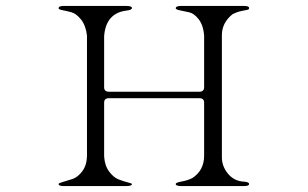

<svg xmlns="http://www.w3.org/2000/svg" viewBox="-20 -638 1040 649"><path d="M332 -109Q334 -78 349 -58Q364 -38 381 -31.5Q398 -25 412 -21.5Q426 -18 426 -16Q426 -9 406 -9H196Q178 -9 178 -16Q178 -19 192.5 -23Q207 -27 225 -33Q243 -39 258 -59Q273 -79 274 -109V-518Q270 -552 254 -572Q238 -592 221.5 -596.5Q205 -601 191.5 -603.5Q178 -606 178 -610Q178 -618 196 -618H406Q426 -618 426 -611Q426 -604 406 -602Q338 -593 332 -516V-343Q332 -328 348 -328H654Q670 -328 670 -343V-519Q667 -553 651.5 -573Q636 -593 619 -596.5Q602 -600 588 -603Q574 -606 574 -610Q574 -618 594 -618H804Q822 -618 822 -611Q822 -606 817 -605L797 -601Q782 -598 766 -590Q730 -561 730 -519V-106Q730 -76 750.5 -51Q771 -26 804 -24Q822 -23 822 -16Q822 -9 804 -9H594Q574 -9 574 -16Q574 -21 594 -24.5Q614 -28 630 -36Q670 -62 670 -112V-291Q670 -306 654 -306H348Q332 -306 332 -291Z"/></svg>

Font: cwTeXMing
Style: Medium
Weight: 500
Version: Version 1.17